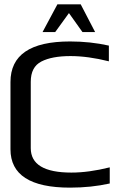

<svg xmlns="http://www.w3.org/2000/svg" viewBox="-20 -850 531 880"><path d="M303 -593Q218 -593 169.5 -568Q121 -543 121 -475V-171Q121 -59 307 -59Q387 -59 483 -83V-9Q398 10 301 10Q28 10 28 -166V-474Q28 -660 301 -660Q394 -660 479 -641V-569Q383 -593 303 -593ZM175 -703 243 -830H350L416 -703H358L296 -790L233 -703Z"/></svg>

Font: Gamestation Display
Style: Regular
Weight: 400
Designer: Jonas Hecksher
Foundry: Jonas Hecksher, Playtypeª, e-types AS
Version: Version 1.003